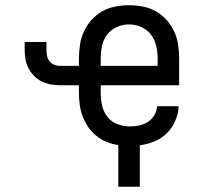

<svg xmlns="http://www.w3.org/2000/svg" viewBox="-20 -548 790 732"><path d="M431 164V5Q408 2 386.5 -7Q365 -16 347 -30.5Q329 -45 316 -64Q303 -83 295 -104.5Q287 -126 284 -149Q281 -172 281 -195V-223H208Q190 -223 172 -226.5Q154 -230 138 -238Q122 -246 109 -259.5Q96 -273 88 -289Q80 -305 77 -323Q74 -341 74 -360V-388H157V-360Q157 -348 159 -336.5Q161 -325 168 -315.5Q175 -306 185.5 -301.5Q196 -297 208 -297H281V-325Q281 -352 285 -378Q289 -404 300 -428Q311 -452 329 -472Q347 -492 370 -505Q393 -518 419.5 -523Q446 -528 472 -528Q499 -528 525 -523Q551 -518 574 -505Q597 -492 615 -472Q633 -452 644 -428Q655 -404 659 -378Q663 -352 663 -325V-223H364V-195Q364 -170 369 -146.5Q374 -123 389 -103.5Q404 -84 427 -75Q450 -66 474 -66Q492 -66 510 -69.5Q528 -73 543.5 -83Q559 -93 568.5 -109Q578 -125 579 -143H661Q660 -115 648.5 -88Q637 -61 616.5 -40.5Q596 -20 569 -9Q542 2 513 6V164ZM581 -297V-325Q581 -349 575.5 -373Q570 -397 555.5 -416Q541 -435 518.5 -445Q496 -455 472 -455Q448 -455 425.5 -445Q403 -435 388.5 -416Q374 -397 369 -373Q364 -349 364 -325V-297Z"/></svg>

Font: Iosevka Plex Etoile
Style: Regular
Weight: 400
Designer: Belleve Invis
Foundry: Belleve Invis
Version: Version 25.1.1; ttfautohint (v1.8.4)